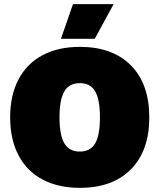

<svg xmlns="http://www.w3.org/2000/svg" viewBox="-20 -896 769 926"><path d="M700 -330Q700 -169 611.5 -79.5Q523 10 365 10Q261 10 185.5 -30Q110 -70 69.5 -146.5Q29 -223 29 -330Q29 -437 69.5 -513.5Q110 -590 185.5 -630Q261 -670 365 -670Q523 -670 611.5 -580.5Q700 -491 700 -330ZM267 -330Q267 -244 290.5 -204.5Q314 -165 365 -165Q416 -165 439 -204.5Q462 -244 462 -330Q462 -416 439 -455.5Q416 -495 365 -495Q314 -495 290.5 -455.5Q267 -416 267 -330ZM528 -876 437 -709H274L332 -876Z"/></svg>

Font: Work Sans Black
Style: Regular
Weight: 900
Designer: Wei Huang
Foundry: Wei Huang
Version: Version 1.500